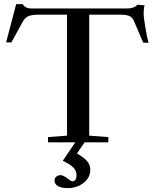

<svg xmlns="http://www.w3.org/2000/svg" viewBox="-20 -705 767 951"><path d="M217.8 0V-25.9L312 -33.2V-632.3H173.3Q139.6 -632.3 122.1 -625.5Q104.5 -618.7 92.8 -597.7L36.6 -495.1H10.3L60.1 -684.6H92.3Q106 -663.1 132.8 -663.1H611.3Q643.6 -663.1 660.6 -681.6L696.3 -678.7Q691.4 -665 691.4 -634.8Q691.4 -622.1 699.2 -573.5Q707 -524.9 715.8 -493.2H689.5L643.1 -601.6Q635.7 -619.1 620.4 -625.7Q605 -632.3 575.7 -632.3H421.9V-33.2L516.6 -25.9V0H398.9L361.3 55.2Q396.5 75.2 411.9 93.8Q427.2 112.3 427.2 135.3Q427.2 174.8 394.3 200.7Q361.3 226.6 315.4 226.6Q283.7 226.6 266.8 216.6Q250 206.5 250 189.5Q250 177.2 258.8 169.9Q267.6 162.6 279.8 162.6Q293.5 162.6 312 177.7Q331.5 192.9 338.4 192.9Q358.9 192.9 358.9 161.6Q358.9 140.6 343 124.5Q327.1 108.4 291 91.3L353 0Z"/></svg>

Font: Elstob 14pt Medium
Style: Regular
Weight: 500
Designer: Peter S. Baker
Version: Version 1.015